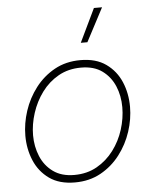

<svg xmlns="http://www.w3.org/2000/svg" viewBox="-55 -815 683 870"><g transform="rotate(-5 287.0 -380.0)"><path d="M251 10Q180 10 134.5 -22.5Q89 -55 67 -107.5Q45 -160 45 -220Q45 -276 63.5 -332.5Q82 -389 118 -436Q154 -483 205.5 -511.5Q257 -540 323 -540Q394 -540 439.5 -507.5Q485 -475 507 -423Q529 -371 529 -310Q529 -254 510.5 -197.5Q492 -141 456 -94Q420 -47 368.5 -18.5Q317 10 251 10ZM251 -24Q309 -24 354 -49.5Q399 -75 430.5 -117Q462 -159 478 -210Q494 -261 494 -311Q494 -363 475.5 -407Q457 -451 419.5 -478.5Q382 -506 323 -506Q265 -506 220 -480.5Q175 -455 144 -413Q113 -371 96.5 -320Q80 -269 80 -219Q80 -168 98.5 -123.5Q117 -79 155 -51.5Q193 -24 251 -24ZM442 -770 362 -618H332L405 -770Z"/></g></svg>

Font: Be Vietnam Pro Variable Thin
Style: Italic
Weight: 100
Italic angle: -12°
Designer: Lam Bao, Tony Le, Vietanh Nguyen
Foundry: Yellow Type Foundry
Version: Version 1.002